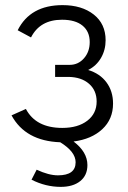

<svg xmlns="http://www.w3.org/2000/svg" viewBox="-20 -549 500 749"><path d="M421 -145Q421 -84 379 -45Q337 -6 267 3Q321 44 321 95Q321 135 293 157.5Q265 180 217 180Q158 180 103 152L123 113Q170 135 206 135Q275 135 275 84Q275 43 215 6Q79 1 25 -99L81 -124Q120 -50 223 -50Q284 -50 320.5 -78Q357 -106 357 -153Q357 -196 327.5 -222Q298 -248 248 -249H195V-296H252Q285 -296 307.5 -321.5Q330 -347 330 -385Q330 -426 302 -449Q274 -472 222 -472Q136 -472 101 -403L49 -431Q98 -529 224 -529Q299 -529 345.5 -492.5Q392 -456 392 -392Q392 -354 374 -323Q356 -292 324 -276Q370 -262 395.5 -227.5Q421 -193 421 -145Z"/></svg>

Font: Raleway-v4020
Style: Regular
Weight: 400
Designer: Matt McInerney, Pablo Impallari, Rodrigo Fuenzalida
Foundry: Matt McInerney, Pablo Impallari, Rodrigo Fuenzalida
Version: Version 4.020;PS 004.020;hotconv 1.0.88;makeotf.lib2.5.64775